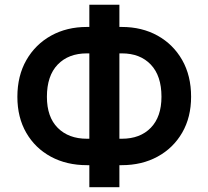

<svg xmlns="http://www.w3.org/2000/svg" viewBox="-20 -760 879 810"><path d="M483.7 29.8H356.9V-63.2H346.6Q261 -63.2 194.8 -98.9Q128.6 -134.6 90.9 -199.6Q53.3 -264.6 53.3 -351.6Q53.3 -440.3 91.3 -506.6Q129.3 -572.8 195.5 -609.6Q261.7 -646.3 346.6 -646.3H356.9V-740.1H483.7V-646.3H493.6Q578.8 -646.3 644.9 -609.6Q710.9 -572.8 748.6 -506.7Q786.2 -440.7 786.2 -351.9Q786.2 -265.3 748.6 -200.3Q710.9 -135.3 644.9 -99.3Q578.8 -63.2 493.6 -63.2H483.7ZM356.9 -174.7V-534.8H346.6Q268.8 -534.8 223.4 -487.6Q177.9 -440.3 177.9 -351.6Q177.9 -266.3 223.7 -220.5Q269.5 -174.7 346.6 -174.7ZM494 -174.7Q571.4 -174.7 616.3 -221.1Q661.2 -267.4 661.2 -351.9Q661.2 -440 616.3 -487.4Q571.4 -534.8 494 -534.8H483.7V-174.7Z"/></svg>

Font: Linik Sans SemiBold
Style: Regular
Weight: 600
Designer: Rasmus Andersson (font), Cristiano Sobral (main changes)
Foundry: rsms
Version: Version 3.018;June 1, 2022;FontCreator 14.0.0.2814 64-bit; t